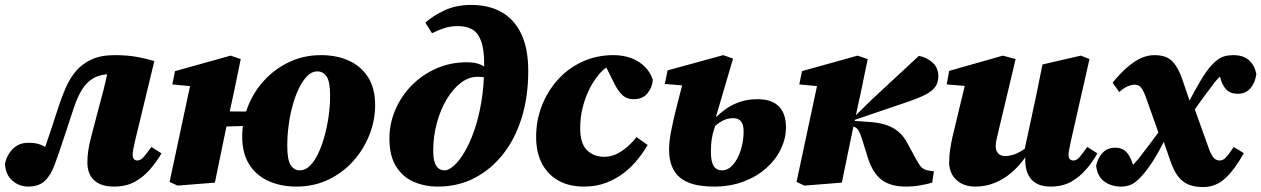

<svg xmlns="http://www.w3.org/2000/svg" viewBox="-25 -742 5124 780"><path d="M89 16Q54 16 26 -7.5Q-2 -31 -5 -77Q4 -115 28.5 -138.5Q53 -162 91 -162Q110 -162 124 -159Q138 -156 151.5 -149Q165 -142 183 -129L201 -116L159 -61L135 -82Q149 -118 161.5 -153.5Q174 -189 186.5 -227.5Q199 -266 213 -309Q226 -349 242.5 -386.5Q259 -424 284 -453.5Q309 -483 347 -500.5Q385 -518 441 -518Q494 -518 533 -510.5Q572 -503 602 -494L523 -167Q519 -150 516.5 -136.5Q514 -123 514 -113Q514 -102 519 -96Q524 -90 533 -90Q546 -90 558 -103.5Q570 -117 590 -145L631 -119Q612 -86 585.5 -55Q559 -24 523.5 -4Q488 16 439 16Q385 16 357.5 -9.5Q330 -35 330 -82Q330 -110 334 -133.5Q338 -157 343 -177L386 -341Q396 -376 404 -412Q412 -448 420 -485L481 -435Q470 -437 455.5 -439Q441 -441 428 -441Q384 -441 355 -424.5Q326 -408 306.5 -375.5Q287 -343 272 -295Q258 -252 245.5 -214.5Q233 -177 221.5 -142.5Q210 -108 197 -73Q182 -31 157.5 -7.5Q133 16 89 16Z M696 12 664 -3 753 -420 814 -386 675 -399 686 -453 912 -516 953 -502 926 -371 895 -228Q883 -171 871.5 -114.5Q860 -58 848 0ZM826 -226 832 -290 1065 -288 1060 -233ZM1179 16Q1116 16 1066 -6.5Q1016 -29 987.5 -74Q959 -119 959 -187Q959 -250 982 -309Q1005 -368 1048 -415Q1091 -462 1150 -490Q1209 -518 1279 -518Q1343 -518 1392.5 -495.5Q1442 -473 1470.5 -428Q1499 -383 1499 -315Q1499 -253 1475.5 -193.5Q1452 -134 1409.5 -87Q1367 -40 1308.5 -12Q1250 16 1179 16ZM1193 -50Q1215 -50 1233.5 -68Q1252 -86 1267 -117Q1282 -148 1293 -187.5Q1304 -227 1310 -270Q1316 -313 1316 -355Q1316 -410 1302 -431Q1288 -452 1264 -452Q1242 -452 1223.5 -433.5Q1205 -415 1190 -384.5Q1175 -354 1164 -314.5Q1153 -275 1147.5 -232.5Q1142 -190 1142 -150Q1142 -92 1156 -71Q1170 -50 1193 -50Z M1754 16Q1700 16 1655.5 -3.5Q1611 -23 1584 -66Q1557 -109 1557 -179Q1557 -240 1581 -296Q1605 -352 1648 -395.5Q1691 -439 1748 -464Q1805 -489 1871 -489Q1900 -489 1919 -482.5Q1938 -476 1952 -465L1989 -462L1976 -416Q1965 -422 1951 -426Q1937 -430 1916 -430Q1879 -430 1846.5 -405Q1814 -380 1789 -337.5Q1764 -295 1749.5 -241.5Q1735 -188 1735 -130Q1735 -101 1740.5 -83.5Q1746 -66 1756.5 -58Q1767 -50 1782 -50Q1797 -50 1818 -68Q1839 -86 1860.5 -121.5Q1882 -157 1900.5 -208.5Q1919 -260 1930.5 -328Q1942 -396 1942 -479Q1942 -543 1929 -576.5Q1916 -610 1892.5 -623Q1869 -636 1836 -636Q1806 -636 1780.5 -628Q1755 -620 1730 -607L1703 -650Q1734 -678 1781 -700Q1828 -722 1890 -722Q1961 -722 2013 -692.5Q2065 -663 2093 -603.5Q2121 -544 2121 -454Q2121 -350 2094.5 -264Q2068 -178 2018.5 -115.5Q1969 -53 1902 -18.5Q1835 16 1754 16Z M2348 16Q2286 16 2242.5 -9Q2199 -34 2176 -79Q2153 -124 2153 -185Q2153 -252 2176 -311.5Q2199 -371 2240.5 -417.5Q2282 -464 2340 -491Q2398 -518 2467 -518Q2507 -518 2539 -506Q2571 -494 2594 -471.5Q2617 -449 2627 -418Q2625 -387 2605.5 -363Q2586 -339 2549 -339Q2521 -339 2502.5 -356.5Q2484 -374 2467 -410L2429 -486H2483V-475H2450Q2426 -462 2405 -436Q2384 -410 2367.5 -376Q2351 -342 2341.5 -302.5Q2332 -263 2332 -222Q2332 -159 2359.5 -132Q2387 -105 2430 -105Q2453 -105 2474.5 -114Q2496 -123 2518 -141Q2540 -159 2561 -185L2606 -153Q2590 -125 2566 -95Q2542 -65 2510 -40Q2478 -15 2437.5 0.5Q2397 16 2348 16Z M2875 16Q2811 16 2770.5 -1Q2730 -18 2711.5 -52Q2693 -86 2693 -134Q2693 -158 2697.5 -186.5Q2702 -215 2710 -250.5Q2718 -286 2729 -328.5Q2740 -371 2753 -422L2816 -389L2676 -401L2687 -456L2913 -518L2953 -504L2884 -269L2890 -261Q2883 -238 2876.5 -218.5Q2870 -199 2866.5 -177.5Q2863 -156 2863 -126Q2863 -86 2874 -68Q2885 -50 2909 -50Q2933 -50 2953 -73Q2973 -96 2984.5 -132.5Q2996 -169 2996 -208Q2996 -235 2985.5 -248.5Q2975 -262 2954 -262Q2930 -262 2909.5 -251Q2889 -240 2867 -218L2851 -264H2882Q2903 -285 2928 -302Q2953 -319 2983.5 -329Q3014 -339 3053 -339Q3110 -339 3139 -310Q3168 -281 3168 -224Q3168 -180 3147.5 -137Q3127 -94 3088.5 -59.5Q3050 -25 2996 -4.5Q2942 16 2875 16Z M3243 12 3211 -3 3300 -420 3361 -386 3222 -399 3233 -453 3459 -516 3500 -502 3473 -371 3442 -228Q3430 -171 3418.5 -114.5Q3407 -58 3395 0ZM3762 0Q3742 6 3713.5 11Q3685 16 3655 16Q3593 16 3556.5 -11.5Q3520 -39 3500 -103L3476 -180Q3470 -199 3464.5 -209Q3459 -219 3451.5 -223.5Q3444 -228 3434 -231L3426 -234V-271H3449L3514 -335L3708 -515Q3740 -509 3763.5 -488Q3787 -467 3787 -432Q3787 -406 3774 -388.5Q3761 -371 3734.5 -357.5Q3708 -344 3668 -330L3444 -254L3446 -251L3500 -247Q3540 -245 3570 -236Q3600 -227 3623 -208.5Q3646 -190 3662 -159L3694 -100Q3707 -75 3717.5 -63.5Q3728 -52 3748 -49L3769 -46Z M3937 16Q3903 16 3879 2.5Q3855 -11 3843 -33Q3831 -55 3831 -82Q3831 -110 3835 -135.5Q3839 -161 3844 -184L3901 -421L3944 -389L3821 -399L3831 -454L4049 -516L4101 -502L4031 -208Q4028 -195 4025.5 -184.5Q4023 -174 4021.5 -165.5Q4020 -157 4020 -148Q4020 -129 4030.5 -118.5Q4041 -108 4058 -108Q4074 -108 4090.5 -113Q4107 -118 4125 -129Q4143 -140 4163 -156L4173 -108H4144Q4117 -69 4085 -41.5Q4053 -14 4016 1Q3979 16 3937 16ZM4243 16Q4192 16 4166 -12Q4140 -40 4140 -94Q4140 -102 4141 -109Q4142 -116 4143 -123H4135L4182 -342Q4189 -377 4196 -410.5Q4203 -444 4210 -480L4366 -516L4401 -502L4325 -167Q4322 -150 4319 -136.5Q4316 -123 4316 -113Q4316 -102 4321 -96Q4326 -90 4336 -90Q4349 -90 4360.5 -103.5Q4372 -117 4392 -145L4433 -119Q4415 -86 4388.5 -55Q4362 -24 4327 -4Q4292 16 4243 16Z M4862 18Q4829 18 4804 8Q4779 -2 4761 -25.5Q4743 -49 4729 -90L4702 -168L4693 -170L4628 -353Q4618 -378 4609 -388Q4600 -398 4585 -398Q4572 -398 4555.5 -391Q4539 -384 4522 -368L4495 -406Q4525 -443 4553 -467.5Q4581 -492 4608.5 -505Q4636 -518 4665 -518Q4714 -518 4738.5 -492Q4763 -466 4779 -417L4809 -329L4819 -325L4888 -133Q4897 -110 4906.5 -100Q4916 -90 4930 -90Q4944 -90 4956 -103Q4968 -116 4987 -145L5028 -120Q4993 -56 4954 -19Q4915 18 4862 18ZM4428 -69Q4436 -103 4455.5 -122.5Q4475 -142 4505 -142Q4536 -142 4553.5 -121.5Q4571 -101 4582 -58L4587 -40L4548 -54L4567 -59Q4576 -70 4584.5 -79.5Q4593 -89 4601 -98Q4624 -128 4650.5 -163Q4677 -198 4703.5 -235Q4730 -272 4752 -305L4757 -269Q4719 -197 4692.5 -146Q4666 -95 4637 -56Q4611 -21 4587.5 -2.5Q4564 16 4529 16Q4490 16 4461.5 -4.5Q4433 -25 4428 -69ZM4773 -211 4763 -247Q4800 -321 4827.5 -371Q4855 -421 4876 -451Q4899 -483 4923 -500.5Q4947 -518 4985 -518Q5026 -518 5049 -497.5Q5072 -477 5079 -441Q5074 -406 5055 -383.5Q5036 -361 5003 -361Q4973 -361 4956 -379Q4939 -397 4931 -432L4920 -463L4965 -447L4944 -444Q4936 -436 4926.5 -426.5Q4917 -417 4910 -408Q4888 -379 4864 -346.5Q4840 -314 4817 -280Q4794 -246 4773 -211Z"/></svg>

Font: Source Serif 4 Black
Style: Italic
Weight: 900
Italic angle: -12°
Designer: Frank Grießhammer
Foundry: Adobe Systems Incorporated
Version: Version 4.004;hotconv 1.0.116;makeotfexe 2.5.65601